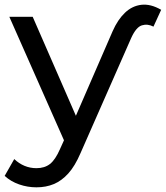

<svg xmlns="http://www.w3.org/2000/svg" viewBox="-42 -602 710 822"><path d="M114 200Q76 200 40 187.5Q4 175 -22 151L19 79Q39 98 63 108Q87 118 114 118Q149 118 172 100Q195 82 215 36L248 -37L258 -49L440 -468Q462 -518 493 -547.5Q524 -577 563.5 -581.5Q603 -586 648 -560L615 -488Q590 -501 565.5 -493.5Q541 -486 520 -440L303 53Q279 109 250.5 140.5Q222 172 188.5 186Q155 200 114 200ZM240 17 -2 -530H98L304 -58Z"/></svg>

Font: Montserrat Thin Medium
Style: Regular
Weight: 500
Version: Version 9.000